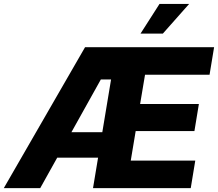

<svg xmlns="http://www.w3.org/2000/svg" viewBox="-46 -971 1125 991"><path d="M-26.4 0 393.1 -727.5H1059.1L1035.6 -585.4H702.6L677.2 -434.1H980.5L957.5 -294.4H654.3L628.9 -142.1H961.9L938.5 0H434.1L527.3 -561H474.6L161.6 0ZM172.4 -157.2 193.8 -288.6H570.8L549.3 -157.2ZM679.2 -797.4 777.3 -950.7H930.2L794.4 -797.4Z"/></svg>

Font: Inter 18pt ExtraBold
Style: Italic
Weight: 800
Italic angle: -9.3988°
Designer: Rasmus Andersson
Foundry: rsms
Version: Version 4.001;git-66647c0bb